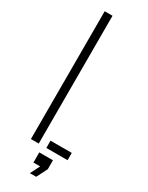

<svg xmlns="http://www.w3.org/2000/svg" viewBox="-248 -839 800 1041"><g transform="rotate(30 152.5 -318.5)"><path d="M67.5 0V-800H116.5V0ZM164 0V-45.5H297V0ZM155 163 185 103.5H143V40H228.5V96L194.5 163Z"/></g></svg>

Font: Big Shoulders Stencil Text Thin ExtraLight
Style: Regular
Weight: 250
Version: Version 2.001